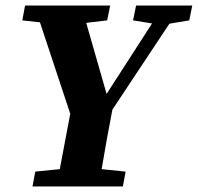

<svg xmlns="http://www.w3.org/2000/svg" viewBox="-20 -677 718 697"><path d="M463 -603 474 -657H678L667 -603L595 -591L388 -279Q367 -171 349 -63L436 -54L426 0H98L108 -54L197 -63L235 -264L125 -596L61 -603L71 -657H380L369 -603L293 -594L367 -336L532 -592Z"/></svg>

Font: Source Serif Pro
Style: Bold Italic
Weight: 700
Italic angle: -12°
Designer: Frank Grießhammer
Foundry: Adobe Systems Incorporated
Version: Version 3.001;hotconv 1.0.111;makeotfexe 2.5.65597